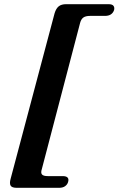

<svg xmlns="http://www.w3.org/2000/svg" viewBox="-20 -773 566 918"><path d="M363 -663.5 180 35.5Q174 53.5 180.8 61.2Q187.5 69 208.5 69H279.5Q314 69 305.5 97.5Q302 109.5 291.2 117.2Q280.5 125 262.5 125H60Q37 125 30.8 114.5Q24.5 104 31 81L241 -709.5Q248 -732.5 260.8 -742.8Q273.5 -753 296.5 -753H499Q516.5 -753 522.5 -745.2Q528.5 -737.5 525.5 -725Q516 -697 482 -697H411Q390 -697 379 -689.5Q368 -682 363 -663.5Z"/></svg>

Font: Fraunces 9pt S000
Style: Bold Italic
Weight: 700
Italic angle: -16°
Version: Version 1.000; ttfautohint (v1.8.3)